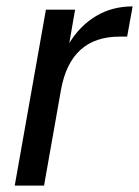

<svg xmlns="http://www.w3.org/2000/svg" viewBox="-20 -578 433 598"><path d="M169.9 -297.9 117.2 0H25.9L123 -547.9H213.9L195.8 -443.8Q229 -498 279.3 -528.1Q329.6 -558.1 393.1 -558.1L376 -463.9H352.1Q199.7 -463.9 169.9 -297.9Z"/></svg>

Font: SVN-Poppins
Style: Italic
Weight: 400
Italic angle: -10°
Designer: Ninad Kale (Devanagari), Jonny Pinhorn (Latin)
Foundry: Indian Type Foundry
Version: Version 3.002 2017